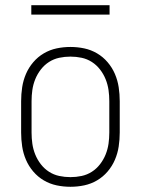

<svg xmlns="http://www.w3.org/2000/svg" viewBox="-20 -708 540 736"><path d="M250 8Q223 8 197 2.5Q171 -3 148 -16.5Q125 -30 107.5 -50.5Q90 -71 79.5 -95.5Q69 -120 65 -146.5Q61 -173 61 -200V-320Q61 -347 65 -373.5Q69 -400 79.5 -424.5Q90 -449 107.5 -469.5Q125 -490 148 -503.5Q171 -517 197 -522.5Q223 -528 250 -528Q277 -528 303 -522.5Q329 -517 352 -503.5Q375 -490 392.5 -469.5Q410 -449 420.5 -424.5Q431 -400 435 -373.5Q439 -347 439 -320V-200Q439 -173 435 -146.5Q431 -120 420.5 -95.5Q410 -71 392.5 -50.5Q375 -30 352 -16.5Q329 -3 303 2.5Q277 8 250 8ZM250 -29Q272 -29 293 -33.5Q314 -38 332 -49.5Q350 -61 363.5 -78.5Q377 -96 385 -116Q393 -136 396 -157Q399 -178 399 -200V-320Q399 -342 396 -363Q393 -384 385 -404Q377 -424 363.5 -441.5Q350 -459 332 -470.5Q314 -482 293 -486.5Q272 -491 250 -491Q228 -491 207 -486.5Q186 -482 168 -470.5Q150 -459 136.5 -441.5Q123 -424 115 -404Q107 -384 104 -363Q101 -342 101 -320V-200Q101 -178 104 -157Q107 -136 115 -116Q123 -96 136.5 -78.5Q150 -61 168 -49.5Q186 -38 207 -33.5Q228 -29 250 -29ZM400 -652H100V-688H400Z"/></svg>

Font: Iosevka Term Curly Extralight
Style: Regular
Weight: 200
Designer: Belleve Invis
Foundry: Belleve Invis
Version: Version 32.3.0